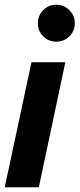

<svg xmlns="http://www.w3.org/2000/svg" viewBox="-23 -791 336 811"><path d="M253 -528 141 0H-3L110 -528ZM137 -693Q137 -725 159.5 -748Q182 -771 215 -771Q247 -771 270 -748Q293 -725 293 -693Q293 -660 270 -637.5Q247 -615 215 -615Q182 -615 159.5 -637.5Q137 -660 137 -693Z"/></svg>

Font: Nacelle Bold
Style: Italic
Weight: 700
Italic angle: -12°
Designer: Sora Sagano
Foundry: Sora Sagano
Version: Version 1.000;FEAKit 1.0